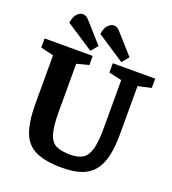

<svg xmlns="http://www.w3.org/2000/svg" viewBox="-154 -971 993 1106"><g transform="rotate(20 342.0 -418.5)"><path d="M276 -671 107 -782Q112 -818 128 -836Q144 -854 163 -855Q177 -855 187 -848.5Q197 -842 212 -824L311 -713ZM466 -671 297 -782Q302 -818 318 -836Q334 -854 354 -855Q367 -855 377 -848.5Q387 -842 402 -824L501 -713ZM353 18Q249 18 190 -10Q131 -38 107 -103Q83 -168 83 -278V-573L4 -592V-648H299V-592L225 -573V-278Q225 -191 238.5 -145.5Q252 -100 284 -84.5Q316 -69 372 -69Q420 -69 448 -87Q476 -105 488.5 -150.5Q501 -196 501 -278V-573L422 -591V-648H682V-591L601 -573V-278Q601 -200 588 -144Q575 -88 546.5 -52Q518 -16 470.5 1Q423 18 353 18Z"/></g></svg>

Font: Faustina Light
Style: Bold
Weight: 700
Version: Version 1.200